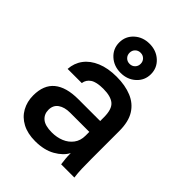

<svg xmlns="http://www.w3.org/2000/svg" viewBox="-228 -903 1026 1026"><g transform="rotate(45 285.0 -389.5)"><path d="M225 11Q168 11 127.5 -10.5Q87 -32 66 -70Q45 -108 45 -155Q45 -234 92 -272.5Q139 -311 230 -311H395V-340Q395 -400 368.5 -422.5Q342 -445 285 -445Q234 -445 210 -429Q186 -413 182 -385H75Q78 -431 104 -466Q130 -501 177.5 -521Q225 -541 290 -541Q355 -541 403.5 -521Q452 -501 478.5 -458.5Q505 -416 505 -346V-135Q505 -93 506 -61.5Q507 -30 511 0H411Q408 -23 406.5 -39Q405 -55 405 -79Q386 -42 339.5 -15.5Q293 11 225 11ZM255 -85Q293 -85 324.5 -98Q356 -111 375.5 -137Q395 -163 395 -200V-229H250Q208 -229 182.5 -211Q157 -193 157 -158Q157 -125 180.5 -105Q204 -85 255 -85ZM290 -570Q239 -570 204.5 -601.5Q170 -633 170 -680Q170 -727 204.5 -758.5Q239 -790 290 -790Q341 -790 375.5 -758.5Q410 -727 410 -680Q410 -633 375.5 -601.5Q341 -570 290 -570ZM290 -638Q308 -638 320 -650Q332 -662 332 -680Q332 -698 320 -710Q308 -722 290 -722Q272 -722 260 -710Q248 -698 248 -680Q248 -662 260 -650Q272 -638 290 -638Z"/></g></svg>

Font: Golos Text Medium
Style: Regular
Weight: 500
Designer: A.Korolkova, Vitaly Kuzmin
Foundry: ParaType Ltd
Version: Version 2.004